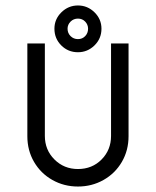

<svg xmlns="http://www.w3.org/2000/svg" viewBox="-20 -672 570 702"><path d="M80 -174V-513H144V-175Q144 -124 179 -89Q214 -54 265 -54Q317 -54 351.5 -89Q386 -124 386 -175V-513H450V-174Q450 -122 425.5 -80Q401 -38 358.5 -14Q316 10 265 10Q214 10 171.5 -14Q129 -38 104.5 -80Q80 -122 80 -174ZM179 -567Q179 -602 204.5 -627Q230 -652 265 -652Q300 -652 325.5 -627Q351 -602 351 -567Q351 -531 325.5 -506Q300 -481 265 -481Q229 -481 204 -506Q179 -531 179 -567ZM302 -567Q302 -582 291.5 -593Q281 -604 265 -604Q249 -604 238 -593Q227 -582 227 -567Q227 -551 238 -540Q249 -529 265 -529Q281 -529 291.5 -540Q302 -551 302 -567Z"/></svg>

Font: Lineal Light
Style: Regular
Weight: 300
Designer: Created by Frank Adebiaye with contributions from Anton Moglia & Ariel Martín Pérez
Created by Frank ADEBIAYE with FontF
Foundry: Velvetyne Type Foundry
Version: Version 2.000